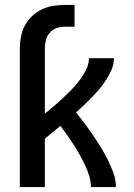

<svg xmlns="http://www.w3.org/2000/svg" viewBox="-20 -755 540 775"><path d="M60 0V-558Q60 -582 64.5 -606Q69 -630 80 -651Q91 -672 108.5 -689Q126 -706 147.5 -716.5Q169 -727 192.5 -731Q216 -735 240 -735H281V-647H240Q223 -647 207 -641Q191 -635 180 -622Q169 -609 165 -592Q161 -575 161 -558V-296Q180 -312 198.5 -327.5Q217 -343 235 -360Q253 -377 270 -394.5Q287 -412 301.5 -431.5Q316 -451 327.5 -473.5Q339 -496 339 -520H440Q440 -497 431 -475.5Q422 -454 410 -435Q398 -416 383.5 -398.5Q369 -381 353 -364.5Q337 -348 320.5 -332Q304 -316 287 -301Q305 -279 322.5 -255.5Q340 -232 356 -208.5Q372 -185 387 -160.5Q402 -136 415 -110Q428 -84 438 -56.5Q448 -29 448 0H347Q347 -23 340 -45.5Q333 -68 323 -89Q313 -110 301.5 -130.5Q290 -151 277.5 -170.5Q265 -190 251.5 -209Q238 -228 224 -247Q208 -234 192.5 -221Q177 -208 161 -195V0Z"/></svg>

Font: Iosevka Curly Semibold
Style: Regular
Weight: 600
Monospace: yes
Designer: Belleve Invis
Foundry: Belleve Invis
Version: Version 22.1.2; ttfautohint (v1.8.4)